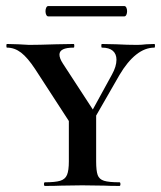

<svg xmlns="http://www.w3.org/2000/svg" viewBox="-20 -613 531 633"><path d="M489 -456Q458 -456 429 -433Q400 -410 374 -366L297 -232V-81Q297 -50 302 -36Q307 -22 323 -17Q339 -12 374 -12Q377 -12 377 -6Q377 0 374 0Q342 0 324 -1L251 -2L182 -1Q162 0 128 0Q125 0 125 -6Q125 -12 128 -12Q162 -12 178.5 -17Q195 -22 201 -36.5Q207 -51 207 -81V-214L96 -385Q71 -423 49.5 -439.5Q28 -456 3 -456Q1 -456 1 -462Q1 -468 3 -468L40 -467L76 -465Q105 -465 165 -467L223 -468Q225 -468 225 -462Q225 -456 223 -456Q176 -456 176 -433Q176 -421 187 -404L286 -252L349 -367Q364 -394 364 -416Q364 -435 352 -445.5Q340 -456 316 -456Q314 -456 314 -462Q314 -468 316 -468L363 -467Q401 -465 432 -465Q446 -465 462 -467L489 -468Q491 -468 491 -462Q491 -456 489 -456ZM130 -576Q130 -583 132.5 -588Q135 -593 139 -593H390Q394 -593 396.5 -588Q399 -583 399 -576Q399 -569 396.5 -564Q394 -559 390 -559H139Q135 -559 132.5 -564Q130 -569 130 -576Z"/></svg>

Font: Cormorant SC SemiBold
Style: Regular
Weight: 600
Designer: Christian Thalmann (Catharsis Fonts)
Version: Version 3.000